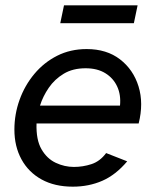

<svg xmlns="http://www.w3.org/2000/svg" viewBox="-20 -688 578 720"><path d="M253 12Q185 12 136 -15Q87 -42 60.5 -90.5Q34 -139 34 -202Q34 -260 53.5 -314Q73 -368 109 -411Q145 -454 194.5 -479Q244 -504 305 -504Q380 -504 430 -465.5Q480 -427 499.5 -364Q519 -301 500 -225H117Q115 -164 135.5 -128.5Q156 -93 189 -77.5Q222 -62 257 -62Q291 -62 323 -72.5Q355 -83 378 -114L457 -83Q414 -32 363.5 -10Q313 12 253 12ZM130 -292H430Q434 -332 419.5 -363.5Q405 -395 375 -413.5Q345 -432 301 -432Q253 -432 219 -411.5Q185 -391 163 -359Q141 -327 130 -292ZM206 -601 220 -668H496L482 -601Z"/></svg>

Font: Atkinson Hyperlegible Next
Style: Italic
Weight: 400
Italic angle: -12°
Designer: Elliott Scott, Megan Eiswerth, Linus Boman, Theodore Petrosky, Letters from Sweden
Foundry: Applied Design Works, Letters from Sweden
Version: Version 2.001